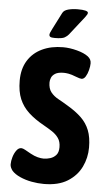

<svg xmlns="http://www.w3.org/2000/svg" viewBox="-61 -950 559 997"><g transform="rotate(5 218.5 -451.5)"><path d="M206 8Q175 8 142.5 2Q110 -4 82 -16.5Q54 -29 39 -46Q33 -54 29.5 -62Q26 -70 26 -79Q26 -96 32 -116.5Q38 -137 49 -152Q60 -167 74 -167Q82 -167 94.5 -160Q107 -153 125 -143Q145 -132 162.5 -127.5Q180 -123 194 -123Q210 -123 228 -128.5Q246 -134 258.5 -148Q271 -162 271 -189Q271 -218 258 -236.5Q245 -255 224.5 -268.5Q204 -282 179 -296Q132 -322 100 -351.5Q68 -381 51.5 -420Q35 -459 35 -516Q35 -577 61.5 -620Q88 -663 135.5 -685.5Q183 -708 245 -708Q279 -708 317 -698Q355 -688 376 -672Q385 -665 389.5 -656.5Q394 -648 394 -637Q394 -622 389 -602Q384 -582 375 -567.5Q366 -553 354 -553Q350 -553 342.5 -555Q335 -557 325 -561Q300 -571 285 -573.5Q270 -576 260 -576Q230 -576 215 -566.5Q200 -557 195 -544Q190 -531 190 -520Q190 -488 205 -469Q220 -450 244 -437Q268 -424 294 -408Q338 -382 366.5 -354.5Q395 -327 409.5 -290.5Q424 -254 424 -201Q424 -147 401 -99.5Q378 -52 330 -22Q282 8 206 8ZM197 -752Q180 -752 174 -755.5Q168 -759 168 -767Q168 -775 181 -799.5Q194 -824 224 -884Q231 -899 253.5 -905Q276 -911 303 -911Q357 -911 357 -897Q357 -893 354.5 -888Q352 -883 344 -872.5Q336 -862 318 -839.5Q300 -817 269 -777Q262 -768 248.5 -760Q235 -752 197 -752Z"/></g></svg>

Font: Asap Condensed VF Beta
Style: Regular
Weight: 400
Designer: Pablo Cosgaya
Foundry: Omnibus-Type
Version: Version 1.008